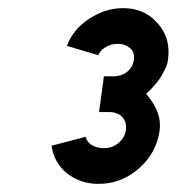

<svg xmlns="http://www.w3.org/2000/svg" viewBox="-20 -827 435 473"><path d="M283 -807Q240 -807 200 -781Q160 -755 145 -714L222 -691Q227 -703 239 -710Q252 -719 271 -719Q288 -719 301 -708Q312 -698 310 -681Q308 -662 293 -650Q279 -639 260 -639H236L224 -551H248Q269 -551 281 -539Q293 -526 290 -506Q287 -487 271 -474Q256 -462 236 -462Q220 -462 207 -469Q194 -477 191 -490L107 -468Q110 -447 119.5 -430Q129 -413 145 -400Q178 -374 223 -374Q278 -374 321 -411Q365 -449 373 -504Q377 -532 365 -558Q356 -577 340 -596Q351 -606 359.5 -615.5Q368 -625 374 -634Q382 -647 387.5 -658.5Q393 -670 394 -681Q401 -734 368 -770Q336 -807 283 -807Z"/></svg>

Font: Unageo
Style: Bold-Italic
Weight: 700
Designer: Richard Sepsi
Foundry: Richard Sepsi
Version: Version 2.000